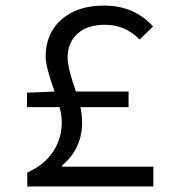

<svg xmlns="http://www.w3.org/2000/svg" viewBox="-20 -670 640 690"><path d="M78 0V-50Q139 -77 170.5 -124.5Q202 -172 202 -230Q202 -256 194 -285H77V-337L176 -341Q144 -431 144 -466Q144 -550 201 -600Q258 -650 354 -650Q462 -650 530 -575L482 -528Q429 -581 358 -581Q294 -581 258.5 -549Q223 -517 223 -464Q223 -425 253 -341H442V-285H269Q275 -258 275 -229Q275 -136 203 -75V-71H531V0Z"/></svg>

Font: TypoPRO Source Code Pro
Style: Regular
Weight: 400
Monospace: yes
Designer: Paul D. Hunt, Teo Tuominen
Foundry: Adobe Systems Incorporated
Version: Version 2.010;PS 1.0;hotconv 1.0.84;makeotf.lib2.5.63406